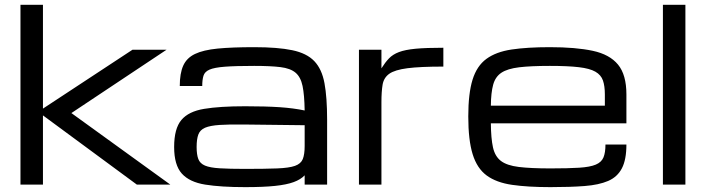

<svg xmlns="http://www.w3.org/2000/svg" viewBox="-20 -770 2973 801"><path d="M65.4 0V-750H159.2V-316.9L532.7 -562.5H674.8L277.8 -298.3L690.4 0H550.8L159.2 -288.6V0Z M1002.9 10.7Q901.9 10.7 836.2 0.2Q770.5 -10.3 738.5 -45.9Q706.5 -81.5 706.5 -156.7Q706.5 -233.4 736.6 -269.3Q766.6 -305.2 831.8 -315.9Q897 -326.7 1002.9 -326.7Q1088.9 -326.7 1147 -322.8Q1205.1 -318.8 1251 -309.1Q1250 -374 1242.2 -411.4Q1234.4 -448.7 1212.9 -466.8Q1191.4 -484.9 1150.1 -490Q1108.9 -495.1 1040.5 -495.1Q962.4 -495.1 918.2 -491.7Q874 -488.3 854 -479.5Q834 -470.7 828.9 -454.1Q823.7 -437.5 823.7 -411.1H730Q730 -463.9 744.4 -496.1Q758.8 -528.3 793.5 -544.9Q828.1 -561.5 888.4 -567.4Q948.7 -573.2 1040.5 -573.2Q1139.2 -573.2 1199.5 -560.5Q1259.8 -547.9 1291.3 -514.9Q1322.8 -481.9 1333.7 -422.9Q1344.7 -363.8 1344.7 -270.5V0H1251V-38.6Q1234.4 -21 1205.1 -10.3Q1175.8 0.5 1127.2 5.6Q1078.6 10.7 1002.9 10.7ZM1002.9 -65.4Q1086.4 -65.4 1136.2 -67.4Q1186 -69.3 1210.7 -78.1Q1235.4 -86.9 1243.2 -106.4Q1251 -126 1251 -161.1V-247.6L1002.9 -250.5Q937 -251.5 896.7 -248.8Q856.4 -246.1 835.4 -237.1Q814.5 -228 807.4 -208.7Q800.3 -189.5 800.3 -156.7Q800.3 -125 807.4 -106.4Q814.5 -87.9 835.4 -79.1Q856.4 -70.3 896.7 -67.9Q937 -65.4 1002.9 -65.4Z M1477.5 0V-562.5H1571.3V-484.9Q1586.9 -509.8 1602.8 -526.4Q1618.7 -543 1644.3 -552.7Q1669.9 -562.5 1713.9 -566.7Q1757.8 -570.8 1829.6 -570.8V-492.2Q1732.9 -492.2 1679.9 -485.4Q1627 -478.5 1604 -462.2Q1581.1 -445.8 1576.2 -417Q1571.3 -388.2 1571.3 -343.8V0Z M2593.3 -167Q2593.3 -104 2574.5 -67.9Q2555.7 -31.7 2517.1 -15.1Q2478.5 1.5 2418.7 6.1Q2358.9 10.7 2276.4 10.7Q2182.1 10.7 2116.5 1.2Q2050.8 -8.3 2010.5 -37.8Q1970.2 -67.4 1951.9 -126.5Q1933.6 -185.5 1933.6 -284.2Q1933.6 -379.9 1951.4 -437.5Q1969.2 -495.1 2009.3 -524.4Q2049.3 -553.7 2114.5 -563.5Q2179.7 -573.2 2273.9 -573.2Q2381.8 -573.2 2452.6 -558.1Q2523.4 -543 2558.3 -500.5Q2593.3 -458 2593.3 -376V-255.4H2027.8Q2028.3 -192.9 2036.6 -155.3Q2044.9 -117.7 2069.8 -98.6Q2094.7 -79.6 2144.3 -73.5Q2193.8 -67.4 2276.4 -67.4Q2350.6 -67.4 2396.2 -70.3Q2441.9 -73.2 2465.6 -83.3Q2489.3 -93.3 2497.6 -113.3Q2505.9 -133.3 2505.9 -167ZM2273.9 -495.1Q2194.3 -495.1 2145.8 -489.3Q2097.2 -483.4 2071.8 -466.6Q2046.4 -449.7 2037.4 -416.5Q2028.3 -383.3 2027.8 -329.1H2503.4V-376Q2503.4 -411.1 2495.4 -434.3Q2487.3 -457.5 2463.9 -470.9Q2440.4 -484.4 2394.8 -489.7Q2349.1 -495.1 2273.9 -495.1Z M2745.6 0V-750H2839.4V0Z"/></svg>

Font: Michroma
Style: Regular
Weight: 400
Designer: Vernon Adams
Foundry: Vernon Adams
Version: Version 1.100; ttfautohint (v1.8.4.7-5d5b);gftools[0.9.29]